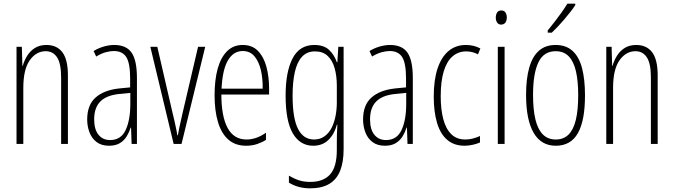

<svg xmlns="http://www.w3.org/2000/svg" viewBox="-20 -784 3671 1046"><path d="M233 -539Q290 -539 320 -499Q350 -459 350 -373V0H313V-362Q313 -438 291 -471.5Q269 -505 229 -505Q177 -505 142 -455.5Q107 -406 107 -305V0H70V-529H99L102 -425H104Q112 -454 128 -480Q144 -506 170 -522.5Q196 -539 233 -539Z M602 -539Q668 -539 697 -497Q726 -455 726 -359V0H697L694 -89H692Q684 -64 670.5 -41.5Q657 -19 633.5 -4.5Q610 10 574 10Q533 10 506.5 -10Q480 -30 467.5 -63Q455 -96 455 -133Q455 -212 500.5 -252.5Q546 -293 628 -302L689 -308V-356Q689 -440 668 -473Q647 -506 600 -506Q581 -506 556.5 -499.5Q532 -493 504 -476L490 -506Q516 -522 545.5 -530.5Q575 -539 602 -539ZM630 -272Q560 -265 526.5 -231Q493 -197 493 -134Q493 -79 516.5 -50Q540 -21 580 -21Q639 -21 664.5 -75.5Q690 -130 690 -218V-278Z M926 0 799 -529H837L921 -165Q926 -147 930 -127.5Q934 -108 938.5 -88Q943 -68 946 -47H949Q952 -66 956 -84.5Q960 -103 964.5 -122.5Q969 -142 973 -161L1059 -529H1098L969 0Z M1302 -539Q1355 -539 1386.5 -505.5Q1418 -472 1432 -418Q1446 -364 1446 -303V-269H1186Q1186 -150 1220 -87Q1254 -24 1323 -24Q1349 -24 1375.5 -33Q1402 -42 1429 -61V-22Q1407 -8 1380 1Q1353 10 1321 10Q1262 10 1224 -23.5Q1186 -57 1167.5 -119Q1149 -181 1149 -264Q1149 -349 1166 -410Q1183 -471 1217 -505Q1251 -539 1302 -539ZM1302 -506Q1252 -506 1222 -455.5Q1192 -405 1187 -301H1411Q1412 -357 1401 -403Q1390 -449 1366 -477.5Q1342 -506 1302 -506Z M1692 -539Q1745 -539 1773.5 -511.5Q1802 -484 1815 -445H1818L1823 -529H1852V29Q1852 99 1833 146.5Q1814 194 1773.5 218Q1733 242 1670 242Q1637 242 1608.5 234.5Q1580 227 1554 211V173Q1583 190 1609.5 198.5Q1636 207 1670 207Q1742 207 1778.5 166Q1815 125 1815 33V-8Q1815 -30 1815.5 -52Q1816 -74 1818 -104H1815Q1802 -54 1769.5 -22Q1737 10 1686 10Q1615 10 1575.5 -57Q1536 -124 1536 -263Q1536 -393 1574 -466Q1612 -539 1692 -539ZM1696 -504Q1652 -504 1625 -474.5Q1598 -445 1586 -390.5Q1574 -336 1574 -263Q1574 -140 1603.5 -82Q1633 -24 1691 -24Q1724 -24 1748 -41.5Q1772 -59 1786.5 -87.5Q1801 -116 1808 -152Q1815 -188 1815 -226V-317Q1815 -370 1803 -412.5Q1791 -455 1765 -479.5Q1739 -504 1696 -504Z M2105 -539Q2171 -539 2200 -497Q2229 -455 2229 -359V0H2200L2197 -89H2195Q2187 -64 2173.5 -41.5Q2160 -19 2136.5 -4.5Q2113 10 2077 10Q2036 10 2009.5 -10Q1983 -30 1970.5 -63Q1958 -96 1958 -133Q1958 -212 2003.5 -252.5Q2049 -293 2131 -302L2192 -308V-356Q2192 -440 2171 -473Q2150 -506 2103 -506Q2084 -506 2059.5 -499.5Q2035 -493 2007 -476L1993 -506Q2019 -522 2048.5 -530.5Q2078 -539 2105 -539ZM2133 -272Q2063 -265 2029.5 -231Q1996 -197 1996 -134Q1996 -79 2019.5 -50Q2043 -21 2083 -21Q2142 -21 2167.5 -75.5Q2193 -130 2193 -218V-278Z M2511 10Q2454 10 2416.5 -22Q2379 -54 2361 -114.5Q2343 -175 2343 -258Q2343 -349 2364 -411.5Q2385 -474 2424 -506.5Q2463 -539 2518 -539Q2541 -539 2560.5 -534Q2580 -529 2597 -520L2584 -488Q2569 -496 2553 -500Q2537 -504 2520 -504Q2477 -504 2445.5 -477Q2414 -450 2397.5 -395.5Q2381 -341 2381 -259Q2381 -188 2395 -135Q2409 -82 2438.5 -53Q2468 -24 2515 -24Q2535 -24 2555 -29Q2575 -34 2595 -43V-8Q2578 0 2554.5 5Q2531 10 2511 10Z M2729 -529V0H2692V-529ZM2711 -727Q2727 -727 2734 -715.5Q2741 -704 2741 -689Q2741 -671 2733 -660.5Q2725 -650 2710 -650Q2696 -650 2688.5 -661Q2681 -672 2681 -688Q2681 -704 2688 -715.5Q2695 -727 2711 -727Z M3167 -265Q3167 -196 3157.5 -145Q3148 -94 3128.5 -59Q3109 -24 3078.5 -7Q3048 10 3008 10Q2968 10 2938 -7.5Q2908 -25 2887.5 -60Q2867 -95 2856.5 -146.5Q2846 -198 2846 -267Q2846 -356 2863.5 -416.5Q2881 -477 2916.5 -508Q2952 -539 3007 -539Q3064 -539 3099.5 -506.5Q3135 -474 3151 -412.5Q3167 -351 3167 -265ZM2884 -267Q2884 -187 2897 -133Q2910 -79 2937.5 -51.5Q2965 -24 3008 -24Q3050 -24 3077 -50.5Q3104 -77 3117 -130.5Q3130 -184 3130 -266Q3130 -341 3118 -394.5Q3106 -448 3079 -476.5Q3052 -505 3007 -505Q2942 -505 2913 -444Q2884 -383 2884 -267ZM3114 -756Q3103 -739 3087 -718.5Q3071 -698 3053 -677Q3035 -656 3018 -638Q3001 -620 2986 -606H2964V-618Q2986 -645 3004 -668.5Q3022 -692 3038.5 -715Q3055 -738 3071 -764H3114Z M3446 -539Q3503 -539 3533 -499Q3563 -459 3563 -373V0H3526V-362Q3526 -438 3504 -471.5Q3482 -505 3442 -505Q3390 -505 3355 -455.5Q3320 -406 3320 -305V0H3283V-529H3312L3315 -425H3317Q3325 -454 3341 -480Q3357 -506 3383 -522.5Q3409 -539 3446 -539Z"/></svg>

Font: Noto Sans Khmer ExtraCondensed ExtraLight
Style: Regular
Weight: 250
Width: 2
Designer: Danh Hong and the Monotype Design Team
Foundry: Monotype Imaging Inc.
Version: Version 2.004